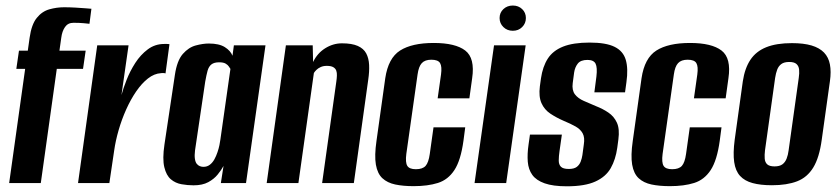

<svg xmlns="http://www.w3.org/2000/svg" viewBox="-20 -658 3015 690"><path d="M12.9 0 70.4 -410.6H38.7L48.2 -476H79.9L86.5 -522.8Q93.2 -570.2 112.1 -593.6Q130.9 -617 157.3 -624.5Q183.6 -631.9 210.3 -631.9Q230.1 -631.9 250.8 -630.7Q271.4 -629.5 287.5 -628.2Q303.6 -626.9 308.5 -626.5L301.5 -572.5Q297.3 -573.1 281.1 -574.6Q265 -576.1 244 -576.1Q224.2 -576.1 213.7 -561Q203.1 -545.8 200.2 -522.5L193.6 -476H287.9L278.4 -410.6H184.1L126.6 0Z M260.4 0 329.4 -495H442L416.5 -316.5Q422.8 -339.9 435 -371Q447.1 -402.1 466.1 -431.7Q485.1 -461.2 511.1 -480.6Q537 -500 570 -500Q574 -500 580 -500Q586 -500 589 -499L574.8 -394.1Q572.8 -395.1 568.3 -395.4Q563.8 -395.8 558.8 -395.1Q534.2 -393.7 511.5 -375.8Q488.9 -358 469.1 -329Q449.3 -300 433.3 -264.2Q417.3 -228.4 406.3 -190.3Q395.3 -152.3 390.3 -116.9L373 0Z M675.5 8Q654.2 8 632.4 4.1Q610.6 0.3 594.1 -13.6Q577.6 -27.5 570.5 -57.2Q563.3 -86.8 571 -138.7L608.5 -388.8Q616.1 -440.3 637 -464.1Q657.9 -487.9 683.6 -494.7Q709.3 -501.6 730.5 -501.6Q767.3 -501.6 787.9 -488.7Q808.5 -475.8 815.5 -457.7L820.5 -495H934.1L864.1 0H773.7L783.3 -61.6Q775.3 -46.8 762.3 -30.8Q749.4 -14.8 728.5 -3.4Q707.6 8 675.5 8ZM711 -58.4Q724.4 -58.4 734.1 -65.9Q743.8 -73.4 750.5 -85.4Q757.1 -97.5 761.6 -111Q766.2 -124.6 768.6 -136.5Q771 -148.5 772 -156.5L808.1 -410.4Q806.1 -413.3 802.5 -418.9Q799 -424.5 791 -429.3Q783.1 -434.1 767.6 -434.1Q749.5 -434.1 739.9 -426.6Q730.3 -419.1 726 -404Q721.8 -388.9 717.5 -364.7L680.9 -117.6Q678.6 -99.3 680.4 -87.5Q682.1 -75.6 686.9 -69.5Q691.7 -63.4 698.1 -60.9Q704.4 -58.4 711 -58.4Z M938.4 0 1007.4 -495H1103.8L1105.2 -435.1Q1120.2 -466.7 1148.6 -484.5Q1177.1 -502.3 1208.8 -502.3Q1244.6 -502.3 1265.8 -492.9Q1286.9 -483.4 1296.1 -466.1Q1305.3 -448.8 1306.5 -424.8Q1307.7 -400.8 1303.3 -371.3L1251.6 0H1137.6L1188.6 -364.4Q1190.3 -375.8 1190.7 -386.1Q1191.2 -396.3 1188.5 -404.1Q1185.7 -411.9 1177.7 -416.6Q1169.8 -421.3 1154.3 -421.3Q1141.8 -421.3 1132.4 -417Q1123 -412.7 1117.2 -406.9Q1111.3 -401.2 1108 -395.7L1052.4 0Z M1466.7 11Q1428.6 11 1400.3 5Q1372 -1 1354.2 -17.5Q1336.4 -34 1330.8 -66.4Q1325.3 -98.7 1333 -151.7L1364.5 -376.8Q1375.2 -449.2 1417.8 -476.4Q1460.5 -503.6 1538.7 -503.6Q1616.6 -503.6 1652 -476.4Q1687.5 -449.2 1676.8 -376.8L1666.8 -304.5H1552.8L1564.9 -390.1Q1568.8 -418.9 1561.6 -431.1Q1554.5 -443.4 1530.2 -443.4Q1507 -443.4 1495.8 -431.1Q1484.5 -418.9 1480.6 -390.1L1440.2 -104.7Q1436.3 -74 1443.8 -61.9Q1451.3 -49.9 1474.5 -49.9Q1498.7 -49.9 1509.5 -61.9Q1520.2 -74 1524.5 -104.7L1537.9 -200.3H1651.9L1645.6 -152.4Q1635.9 -81.6 1613 -46.8Q1590.2 -12 1553.7 -0.5Q1517.1 11 1466.7 11Z M1685.4 0 1755.4 -495H1869.1L1799.1 0ZM1823 -547.4Q1802.7 -547.4 1789.1 -560.7Q1775.4 -574 1775.4 -593.2Q1775.4 -612.5 1789.1 -625.3Q1802.7 -638.1 1823 -638.1Q1843.2 -638.1 1856.5 -625.3Q1869.9 -612.5 1869.9 -593.2Q1869.9 -574 1856.5 -560.7Q1843.2 -547.4 1823 -547.4Z M2017.3 11.5Q1967.2 11.5 1937.2 0.8Q1907.2 -9.8 1893.1 -29.3Q1879 -48.8 1876.7 -76.7Q1874.5 -104.7 1879.5 -138.6L1884.5 -174.2H1999.2L1990.8 -115Q1988.1 -96.6 1988 -81.9Q1987.8 -67.1 1995.6 -59Q2003.4 -50.8 2024 -50.8Q2043.1 -50.8 2052.9 -58.3Q2062.6 -65.8 2067 -77.7Q2071.4 -89.6 2073 -100.7L2078.1 -138.8Q2082.1 -163.8 2074 -178.7Q2066 -193.5 2048.5 -203.4Q2031 -213.3 2004.8 -224.2Q1979.7 -235.1 1958.1 -249.4Q1936.5 -263.7 1926 -287.2Q1915.5 -310.7 1920.1 -347.4L1924.1 -376.4Q1930.2 -418.6 1948.6 -447.3Q1967 -475.9 2003.5 -490.5Q2040 -505 2098.8 -505Q2157.9 -505 2188.7 -489.7Q2219.5 -474.5 2228.8 -443.1Q2238.2 -411.6 2231.2 -362.5L2226.2 -326.1H2116L2123.3 -382.7Q2127.2 -415.8 2120.3 -429.2Q2113.5 -442.7 2091.3 -442.7Q2067 -442.7 2056.6 -429.7Q2046.2 -416.6 2043.3 -397.6L2038.2 -359.2Q2034.9 -333.7 2046.1 -319Q2057.4 -304.3 2078 -295.4Q2098.6 -286.5 2121.4 -276.7Q2146.3 -267.1 2166.4 -253.4Q2186.6 -239.8 2197 -217.1Q2207.3 -194.5 2202.3 -157L2198.3 -127Q2192.5 -85 2174.9 -53.9Q2157.3 -22.8 2119.7 -5.7Q2082.2 11.5 2017.3 11.5Z M2387.7 11Q2349.6 11 2321.3 5Q2293 -1 2275.2 -17.5Q2257.4 -34 2251.8 -66.4Q2246.3 -98.7 2254 -151.7L2285.5 -376.8Q2296.2 -449.2 2338.8 -476.4Q2381.5 -503.6 2459.7 -503.6Q2537.6 -503.6 2573 -476.4Q2608.5 -449.2 2597.8 -376.8L2587.8 -304.5H2473.8L2485.9 -390.1Q2489.8 -418.9 2482.6 -431.1Q2475.5 -443.4 2451.2 -443.4Q2428 -443.4 2416.8 -431.1Q2405.5 -418.9 2401.6 -390.1L2361.2 -104.7Q2357.3 -74 2364.8 -61.9Q2372.3 -49.9 2395.5 -49.9Q2419.7 -49.9 2430.5 -61.9Q2441.2 -74 2445.5 -104.7L2458.9 -200.3H2572.9L2566.6 -152.4Q2556.9 -81.6 2534 -46.8Q2511.2 -12 2474.7 -0.5Q2438.1 11 2387.7 11Z M2754 7.7Q2713 7.7 2684.6 -0.1Q2656.1 -7.8 2639.6 -25.8Q2623.1 -43.8 2618.5 -75.5Q2613.9 -107.1 2620.3 -155.7L2649.5 -365.9Q2656.6 -412.9 2676.8 -443.2Q2697 -473.5 2733.7 -488.3Q2770.4 -503 2826 -503Q2868 -503 2896.5 -494.6Q2924.9 -486.1 2941.3 -469.2Q2957.6 -452.2 2962.5 -426.5Q2967.5 -400.8 2962.5 -365.9L2933.2 -156.4Q2924.5 -91.6 2902.7 -56Q2881 -20.4 2844.5 -6.4Q2808 7.7 2754 7.7ZM2763.5 -60Q2781.5 -60 2791.6 -67.3Q2801.6 -74.6 2806.9 -88Q2812.1 -101.3 2814.1 -117.7L2850.5 -377.9Q2853.1 -395 2851.8 -407.9Q2850.5 -420.7 2842.3 -428Q2834.2 -435.3 2816.2 -435.3Q2798.1 -435.3 2788.1 -428Q2778 -420.7 2773.1 -407.9Q2768.2 -395 2765.6 -377.9L2729.2 -117.7Q2727.2 -101.3 2728.2 -88Q2729.2 -74.6 2737.3 -67.3Q2745.5 -60 2763.5 -60Z"/></svg>

Font: Alumni Sans Thin
Style: Italic
Weight: 100
Italic angle: -8°
Designer: Robert E. Leuschke
Foundry: Robert E. Leuschke
Version: Version 1.016